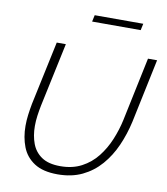

<svg xmlns="http://www.w3.org/2000/svg" viewBox="-96 -975 922 1059"><g transform="rotate(10 365.0 -445.0)"><path d="M298 5Q216 5 167.5 -26.5Q119 -58 98.5 -111Q78 -164 78 -228Q78 -259 82 -290Q86 -321 92 -353L168 -710H219L143 -353Q137 -323 133 -294Q129 -265 129 -236Q129 -182 145.5 -138Q162 -94 200.5 -68Q239 -42 305 -42Q373 -42 424 -69Q475 -96 510.5 -141Q546 -186 569 -241.5Q592 -297 604 -353L679 -710H730L655 -353Q639 -281 610.5 -216.5Q582 -152 538.5 -102Q495 -52 435.5 -23.5Q376 5 298 5ZM340 -858 348 -895H620L612 -858Z"/></g></svg>

Font: Raleway Light
Style: Italic
Weight: 300
Italic angle: -12°
Designer: Matt McInerney, Pablo Impallari, Rodrigo Fuenzalida
Foundry: Matt McInerney, Pablo Impallari, Rodrigo Fuenzalida
Version: Version 4.026